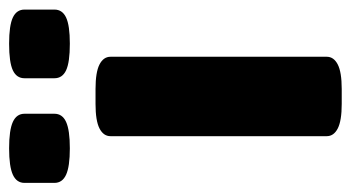

<svg xmlns="http://www.w3.org/2000/svg" viewBox="-230 -560 752 411"><g transform="rotate(-90 145.5 -354.0)"><path d="M129 2Q93 2 76.5 -6.5Q60 -15 60 -30V-493Q60 -508 76.5 -516.5Q93 -525 129 -525H161Q197 -525 213.5 -516.5Q230 -508 230 -493V-30Q230 -15 213.5 -6.5Q197 2 161 2ZM258 -580Q218 -580 201 -588Q184 -596 184 -613V-677Q184 -694 201 -702Q218 -710 258 -710Q297 -710 314 -702Q331 -694 331 -677V-613Q331 -596 314 -588Q297 -580 258 -580ZM34 -580Q-5 -580 -22.5 -588Q-40 -596 -40 -613V-677Q-40 -694 -22.5 -702Q-5 -710 34 -710Q73 -710 90.5 -702Q108 -694 108 -677V-613Q108 -596 90.5 -588Q73 -580 34 -580Z"/></g></svg>

Font: Asap Expanded ExtraBold
Style: Regular
Weight: 800
Width: 7
Designer: Pablo Cosgaya
Foundry: Omnibus-Type
Version: Version 3.001; ttfautohint (v1.8.4.7-5d5b)